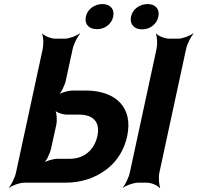

<svg xmlns="http://www.w3.org/2000/svg" viewBox="-20 -902 975 948"><path d="M305 -505 339 -661C344 -685 363 -722 375 -735L373 -737C358 -725 322 -711 299 -711H254C231 -711 198 -725 189 -737L188 -735C194 -722 196 -685 191 -661L59 -50C54 -26 36 11 24 24V26C39 14 77 0 100 0H303C342 0 380 -6 413 -17C503 -47 583 -114 608 -230C615 -264 616 -295 610 -323C592 -406 517 -455 402 -455H340C317 -455 277 -444 263 -431L265 -429C281 -441 300 -481 305 -505ZM461 -231C445 -158 392 -118 325 -118H265C243 -118 204 -107 190 -94L192 -92C208 -104 227 -144 232 -168L258 -286C263 -310 260 -350 250 -362L248 -360C256 -347 290 -336 312 -336H372C437 -336 476 -302 461 -231ZM767 -50 899 -661C904 -685 923 -722 935 -735L933 -737C918 -725 882 -711 859 -711H816C793 -711 760 -725 751 -737L750 -735C756 -722 758 -685 753 -661L621 -50C616 -26 598 11 586 24V26C601 14 639 0 662 0H705C728 0 759 14 768 26L771 24C765 11 762 -26 767 -50ZM459 -758C497 -758 531 -782 539 -820C547 -857 524 -882 486 -882C448 -882 412 -858 404 -820C396 -781 420 -758 459 -758ZM682 -757C720 -757 754 -782 762 -820C770 -857 747 -882 709 -882C671 -882 635 -858 627 -820C619 -782 643 -757 682 -757Z"/></svg>

Font: Asimov
Style: EdgeExtremeIt
Weight: 500
Designer: Google
Version: Version 2.000980: 2014